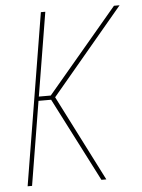

<svg xmlns="http://www.w3.org/2000/svg" viewBox="-53 -777 605 819"><g transform="rotate(-5 250.0 -367.5)"><path d="M348 0 164 -359H110L51 0H32L153 -735H172L113 -377H164L466 -735H490L182 -368L369 0Z"/></g></svg>

Font: Iosevka Term Curly Th Obl
Style: Regular
Weight: 100
Italic angle: -9°
Designer: Belleve Invis
Foundry: Belleve Invis
Version: Version 32.3.0